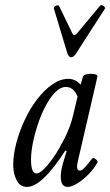

<svg xmlns="http://www.w3.org/2000/svg" viewBox="-20 -722 433 755"><path d="M86 13Q59 13 45.5 -13Q32 -39 32 -73Q32 -113 44 -159Q56 -205 77 -250Q98 -295 126 -331.5Q154 -368 185.5 -390Q217 -412 249 -412Q276 -412 297 -389L306 -420Q308 -428 323 -430.5Q338 -433 351.5 -430.5Q365 -428 363 -420L287 -92Q286 -85 284.5 -79Q283 -73 283 -67Q283 -51 294 -51Q302 -51 314 -64Q326 -77 342 -98Q347 -104 356.5 -96Q366 -88 363 -83Q350 -59 328.5 -37Q307 -15 284.5 -1Q262 13 246 13Q219 13 219 -27Q219 -40 221.5 -54Q224 -68 228 -81L242 -128L237 -130Q145 13 86 13ZM123 -40Q135 -40 151 -55.5Q167 -71 183.5 -93.5Q200 -116 213.5 -140Q227 -164 235 -180Q246 -203 254 -224Q262 -245 267 -267L285 -342Q270 -380 239 -380Q218 -380 198 -360Q178 -340 160.5 -307.5Q143 -275 130 -236.5Q117 -198 109.5 -161Q102 -124 102 -95Q102 -40 123 -40ZM260 -497Q254 -497 250 -502.5Q246 -508 244 -515L192 -688Q190 -695 200 -699.5Q210 -704 213 -697L261 -598Q267 -584 272 -584Q278 -584 288 -597L373 -699Q378 -705 387 -698.5Q396 -692 392 -687L280 -513Q270 -497 260 -497Z"/></svg>

Font: Junicode Two Beta Condensed
Style: Italic
Weight: 400
Width: 3
Italic angle: -9°
Version: Version 1.053; ttfautohint (v1.8.4)